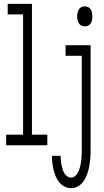

<svg xmlns="http://www.w3.org/2000/svg" viewBox="-20 -755 540 998"><path d="M12 0V-55H100V-680H20V-735H146V-55H226V0ZM421 -618Q411 -618 403 -622Q395 -626 390 -634Q385 -642 383 -651.5Q381 -661 381 -670Q381 -679 383 -688.5Q385 -698 390 -706Q395 -714 403 -718Q411 -722 421 -722Q430 -722 438.5 -718Q447 -714 452 -706Q457 -698 458.5 -688.5Q460 -679 460 -670Q460 -661 458.5 -651.5Q457 -642 452 -634Q447 -626 438.5 -622Q430 -618 421 -618ZM349 223Q331 223 315 214.5Q299 206 287.5 192Q276 178 269.5 161.5Q263 145 258.5 127Q254 109 252 91.5Q250 74 250 55H295Q295 67 296 78.5Q297 90 299.5 101Q302 112 305 123Q308 134 313.5 144Q319 154 328.5 161Q338 168 349 168Q364 168 374 157Q384 146 389.5 132.5Q395 119 398 105Q401 91 402.5 77Q404 63 404.5 48.5Q405 34 405 20V-465H321V-520H451V20Q451 36 450.5 51.5Q450 67 448 82.5Q446 98 443 113.5Q440 129 435 144Q430 159 423 173Q416 187 405 198.5Q394 210 379.5 216.5Q365 223 349 223Z"/></svg>

Font: Iosevka Curly Light
Style: Regular
Weight: 300
Monospace: yes
Designer: Belleve Invis
Foundry: Belleve Invis
Version: Version 22.1.2; ttfautohint (v1.8.4)